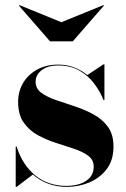

<svg xmlns="http://www.w3.org/2000/svg" viewBox="-20 -722 494 752"><path d="M220.5 -635 385 -702 387 -700 265 -560H176L54 -700L56 -702ZM45 10H41.5V-148H45Q67.5 -76.5 118 -35.2Q168.5 6 239.5 6Q288.5 6 317.8 -14Q347 -34 347 -69Q347 -96 325.5 -112Q304 -128 270.2 -139.2Q236.5 -150.5 198.8 -162.5Q161 -174.5 127.2 -193.2Q93.5 -212 72.2 -242.8Q51 -273.5 51 -323Q51 -364 70.5 -397Q90 -430 125.5 -449.5Q161 -469 208.5 -469Q243.5 -469 272 -457.5Q300.5 -446 322 -428L385.5 -470H389V-330H385.5Q373 -362 350 -393.2Q327 -424.5 292 -445Q257 -465.5 209 -465.5Q166.5 -465.5 143 -447Q119.5 -428.5 119.5 -402Q119.5 -375 141.5 -358.8Q163.5 -342.5 198.2 -330.5Q233 -318.5 272 -305.8Q311 -293 345.8 -274.2Q380.5 -255.5 402.5 -225.5Q424.5 -195.5 424.5 -148Q424.5 -94.5 397.8 -59.5Q371 -24.5 329.2 -7.2Q287.5 10 242 10Q202 10 168.8 -2.5Q135.5 -15 109 -38.5Z"/></svg>

Font: Bodoni* 48
Style: Bold
Weight: 700
Version: Version 2.2